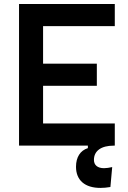

<svg xmlns="http://www.w3.org/2000/svg" viewBox="-20 -713 626 940"><path d="M471.7 207C485.8 207 503.9 205.6 520.5 202.6L529.3 105C514.6 108.4 500.5 110.4 489.3 110.4C458 110.4 439.9 95.7 439.9 69.8C439.9 25.4 475.6 0 537.1 0H542V-108.4H190.9V-293H454.1V-401.4H190.9V-585H542V-693.4H73.2V0H410.2V12.2C373 23.9 352.1 56.6 352.1 103.5C352.1 169.4 395.5 207 471.7 207Z"/></svg>

Font: Cascadia Code NF SemiBold
Style: Regular
Weight: 600
Monospace: yes
Designer: Aaron Bell
Foundry: Saja Typeworks
Version: Version 2404.023